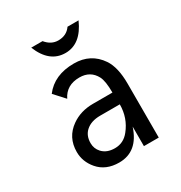

<svg xmlns="http://www.w3.org/2000/svg" viewBox="-172 -852 930 985"><g transform="rotate(-30 293.0 -359.0)"><path d="M153.3 -726.6H220.2Q251 -689 293 -689Q342.3 -689 368.2 -726.6H433.6Q384.3 -614.7 293 -614.7Q198.2 -614.7 153.3 -726.6ZM489.3 0H401.4V-115.7Q360.8 9.8 250.5 9.8Q171.4 9.8 127.4 -42Q87.9 -88.4 87.9 -146Q87.9 -232.4 156.7 -280.8Q210.4 -318.8 283.7 -318.8H398.9Q398.9 -387.2 383.8 -416Q355 -470.7 290.5 -470.7Q212.9 -470.7 182.1 -407.2L126 -468.8Q185.1 -546.9 301.8 -546.9Q400.9 -546.9 454.6 -467.8Q489.3 -416.5 489.3 -319.3ZM401.4 -247.6Q344.7 -247.6 285.2 -247.6Q230.5 -247.6 199.2 -218.8Q171.9 -193.4 171.9 -149.9Q171.9 -117.2 193.4 -93.8Q219.7 -64.9 268.1 -64.9Q319.3 -64.9 352.5 -106.9Q401.4 -167.5 401.4 -247.6Z"/></g></svg>

Font: Consola Mono
Style: Book
Weight: 400
Monospace: yes
Version: Version 2.001